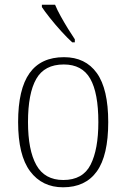

<svg xmlns="http://www.w3.org/2000/svg" viewBox="-20 -786 537 816"><path d="M248 10Q159 10 108 -58Q57 -126 57 -267Q57 -407 105.5 -475Q154 -543 252 -543Q343 -543 391.5 -475.5Q440 -408 440 -267Q440 -125 391.5 -57.5Q343 10 248 10ZM249 -21Q332 -21 365 -86Q398 -151 398 -267Q398 -391 363.5 -451.5Q329 -512 251 -512Q169 -512 134 -450.5Q99 -389 99 -267Q99 -148 134.5 -84.5Q170 -21 249 -21ZM287 -606Q267 -624 241 -652.5Q215 -681 192 -710Q169 -739 158 -756V-766H214Q223 -744 238 -717Q253 -690 269 -664Q285 -638 298 -619V-606Z"/></svg>

Font: Noto Serif Armenian SemiCondensed ExtraLight
Style: Regular
Weight: 200
Width: 4
Designer: Monotype Design Team
Foundry: Monotype Imaging Inc.
Version: Version 2.008; ttfautohint (v1.8.4.7-5d5b)